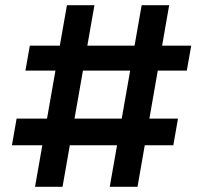

<svg xmlns="http://www.w3.org/2000/svg" viewBox="-20 -720 785 740"><path d="M115 0 238 -700H344L221 0ZM26 -160 44 -263H666L648 -160ZM403 0 526 -700H632L510 0ZM78 -448 95 -544H717L700 -448Z"/></svg>

Font: SUSE SemiBold
Style: Regular
Weight: 600
Designer: Rene Bieder
Foundry: SUSE
Version: Version 1.000